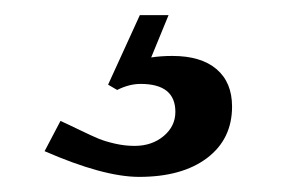

<svg xmlns="http://www.w3.org/2000/svg" viewBox="-20 -20 373 254"><path d="M60 140Q69 144 85.5 152Q102 160 110.5 163.5Q119 167 132 170Q145 173 158 173Q181 173 196.5 160Q212 147 212 128Q212 91 166 91Q151 91 135 99L123 92L165 0H203L180 56Q193 54 208 54Q246 54 266.5 71.5Q287 89 287 121Q287 164 254 189Q221 214 164 214Q117 214 39 180Z"/></svg>

Font: ColatingCofangSans
Style: Regular
Weight: 400
Foundry: GNU
Version: Version 412.227;June 27, 2022;FontCreator 11.0.0.2412 32-bit